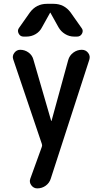

<svg xmlns="http://www.w3.org/2000/svg" viewBox="-20 -785 540 1024"><path d="M203.1 -17.6 50.8 -467.8Q43.9 -486.3 56.2 -502.9Q68.4 -519.5 87.9 -519.5Q112.3 -519.5 132.3 -504.9Q152.3 -490.2 158.2 -466.8L252.9 -140.6Q252.9 -139.6 253.9 -139.6Q254.9 -139.6 254.9 -140.6L343.8 -464.8Q350.6 -489.3 371.1 -504.4Q391.6 -519.5 416 -519.5Q437.5 -519.5 450.2 -502.9Q462.9 -486.3 456.1 -465.8L251 167Q244.1 190.4 224.1 205.1Q204.1 219.7 178.7 219.7Q159.2 219.7 147 203.1Q134.8 186.5 141.6 168L203.1 -2Q206.1 -9.8 203.1 -17.6ZM265.6 -764.6Q322.3 -764.6 356.4 -718.8L415 -635.7Q425.8 -622.1 417.5 -606Q409.2 -589.8 390.6 -589.8H376Q349.6 -589.8 327.1 -603.5Q304.7 -617.2 292 -639.6L249 -716.8Q249 -717.8 248 -717.8Q247.1 -717.8 247.1 -716.8L204.1 -639.6Q192.4 -616.2 169.9 -603Q147.5 -589.8 120.1 -589.8H105.5Q87.9 -589.8 79.6 -606Q71.3 -622.1 81.1 -635.7L139.6 -718.8Q173.8 -764.6 230.5 -764.6Z"/></svg>

Font: Rounded Mgen+ 1mn medium
Style: Regular
Weight: 500
Designer: [Source Han Sans]
Ryoko NISHIZUKA  (kana & ideographs); Paul D. Hunt (Latin, Greek & Cyrillic); Wenlong ZHANG  (bopomofo
Version: Version 1.059.20150602